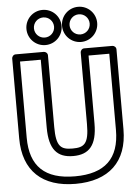

<svg xmlns="http://www.w3.org/2000/svg" viewBox="-71 -1181 905 1273"><g transform="rotate(-5 381.5 -544.0)"><path d="M261 -1078C298.2 -1078 328 -1048.2 328 -1011C328 -973.8 298.2 -944 261 -944C223.8 -944 194 -973.8 194 -1011C194 -1048.2 223.8 -1078 261 -1078ZM261 -1128C196.2 -1128 144 -1075.8 144 -1011C144 -946.2 196.2 -894 261 -894C325.8 -894 378 -946.2 378 -1011C378 -1075.8 325.8 -1128 261 -1128ZM498 -1078C535.2 -1078 565 -1048.2 565 -1011C565 -973.8 535.2 -944 498 -944C460.8 -944 431 -973.8 431 -1011C431 -1048.2 460.8 -1078 498 -1078ZM498 -1128C433.2 -1128 381 -1075.8 381 -1011C381 -946.2 433.2 -894 498 -894C562.8 -894 615 -946.2 615 -1011C615 -1075.8 562.8 -1128 498 -1128ZM489 -825V-348C489 -216.8 457.6 -195 380 -195C302.4 -195 271 -216.8 271 -348V-825C271 -840.1 256.7 -850 246 -850H58C42.9 -850 33 -835.7 33 -825V-293C33 -76.1 159.1 40 380 40C600.9 40 727 -76.1 727 -293V-825C727 -840.1 712.7 -850 702 -850H514C498.9 -850 489 -835.7 489 -825ZM539 -800H677V-293C677 -101.9 579.1 -10 380 -10C180.9 -10 83 -101.9 83 -293V-800H221V-348C221 -203.2 273.6 -145 380 -145C486.4 -145 539 -203.2 539 -348Z"/></g></svg>

Font: Hussar Ekologiczny
Style: Regular
Weight: 400
Foundry: Cannot Into Space Fonts
Version: Version 0.97